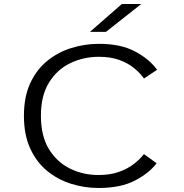

<svg xmlns="http://www.w3.org/2000/svg" viewBox="-20 -924 915 955"><path d="M470.5 11Q399.5 11 333 -10Q266.5 -31 213.8 -74.5Q161 -118 130 -186Q99 -254 99 -348Q99 -442 130.2 -509.8Q161.5 -577.5 214.8 -621Q268 -664.5 334.8 -685.2Q401.5 -706 473 -706Q580.5 -706 651.8 -668Q723 -630 761.5 -577L696 -533.5Q677.5 -560 647.2 -585Q617 -610 573.5 -625.8Q530 -641.5 472 -641.5Q395.5 -641.5 329.8 -610Q264 -578.5 223.8 -513.5Q183.5 -448.5 183.5 -348Q183.5 -247.5 223.5 -182.2Q263.5 -117 328.8 -85.2Q394 -53.5 470 -53.5Q528 -53.5 572 -69.2Q616 -85 646.5 -109Q677 -133 696 -157.5L759 -112Q721.5 -62.5 650.8 -25.8Q580 11 470.5 11ZM507 -765.5H427.5L586 -904H682.5Z"/></svg>

Font: Trispace SemiExpanded Light
Style: Regular
Weight: 300
Width: 6
Designer: Tyler Finck
Foundry: Etcetera Type Company
Version: Version 1.210; ttfautohint (v1.8.3)